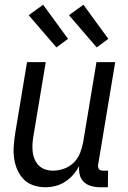

<svg xmlns="http://www.w3.org/2000/svg" viewBox="-20 -782 540 810"><path d="M172 8Q146 8 121.5 0Q97 -8 80 -25.5Q63 -43 53 -66Q43 -89 39.5 -114.5Q36 -140 38 -166.5Q40 -193 44 -219L94 -520H173L121 -208Q118 -191 117 -174Q116 -157 118 -140.5Q120 -124 126.5 -109Q133 -94 144.5 -83Q156 -72 171.5 -67Q187 -62 204 -62Q227 -62 250.5 -70.5Q274 -79 291.5 -96.5Q309 -114 318 -137Q327 -160 331 -183L387 -520H466L394 -87Q393 -82 394 -77Q395 -72 397.5 -68.5Q400 -65 405 -63.5Q410 -62 415 -62H436L435 8H403Q384 8 365.5 3Q347 -2 334 -14Q321 -26 316.5 -44.5Q312 -63 314 -82Q304 -62 289 -45Q274 -28 255 -15.5Q236 -3 214.5 2.5Q193 8 172 8ZM388 -582 271 -718 332 -762 437 -618ZM218 -582 101 -718 162 -762 267 -618Z"/></svg>

Font: Iosevka Fixed
Style: Italic
Weight: 400
Italic angle: -9°
Monospace: yes
Designer: Belleve Invis
Foundry: Belleve Invis
Version: Version 33.2.4